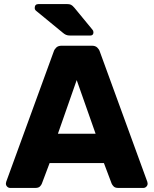

<svg xmlns="http://www.w3.org/2000/svg" viewBox="-20 -925 756 945"><path d="M30.3 0Q21.6 0 15.3 -6.3Q9 -12.6 9 -21.2Q9 -25.6 10.4 -29.8L244.6 -671.9Q248 -682.5 257.3 -691.3Q266.6 -700 283.6 -700H432Q449 -700 458.3 -691.3Q467.6 -682.5 471 -671.9L705.2 -29.8Q706.6 -25.6 706.6 -21.2Q706.6 -12.6 700.3 -6.3Q694 0 685.4 0H562.3Q546.6 0 539.4 -7.4Q532.3 -14.7 529.6 -21.2L491.4 -122.5H224.2L186 -21.2Q183.7 -14.7 176.7 -7.4Q169.6 0 153.4 0ZM265.1 -266.9H450.5L357.5 -530.9ZM326.4 -750Q312.6 -750 304.6 -753.7Q296.5 -757.4 288.5 -764.4L155.8 -873.4Q150.8 -878.4 150.8 -885.4Q150.8 -905 169.8 -905H309.5Q322 -905 329.3 -901.6Q336.6 -898.2 346.5 -886.4L434.9 -779Q439.9 -774 439.9 -766Q439.9 -750 423.9 -750Z"/></svg>

Font: Rubik Light
Style: Regular
Weight: 300
Designer: Hubert and Fischer
Foundry: Hubert and Fischer
Version: Version 2.300;gftools[0.9.30]